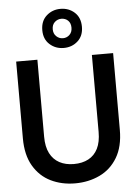

<svg xmlns="http://www.w3.org/2000/svg" viewBox="-63 -1022 767 1081"><g transform="rotate(-5 320.0 -481.0)"><path d="M318 12Q242 12 180.5 -18Q119 -48 82.5 -110Q46 -172 46 -266V-700H166V-265Q166 -208 185 -171Q204 -134 238.5 -115.5Q273 -97 320 -97Q368 -97 402.5 -115.5Q437 -134 455.5 -171Q474 -208 474 -265V-700H594V-266Q594 -172 557 -110Q520 -48 457 -18Q394 12 318 12ZM320 -753Q274 -753 241 -782.5Q208 -812 208 -863Q208 -915 241 -944.5Q274 -974 320 -974Q367 -974 399.5 -944.5Q432 -915 432 -863Q432 -812 399.5 -782.5Q367 -753 320 -753ZM320 -808Q342 -808 357.5 -823Q373 -838 373 -863Q373 -889 358 -903.5Q343 -918 320 -918Q299 -918 283 -903.5Q267 -889 267 -863Q267 -838 283 -823Q299 -808 320 -808Z"/></g></svg>

Font: DM Sans 36pt SemiBold
Style: Regular
Weight: 600
Designer: Colophon Foundry, Jonny Pinhorn
Foundry: Colophon Foundry
Version: Version 4.004;gftools[0.9.30]